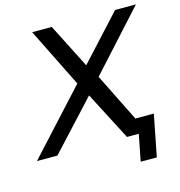

<svg xmlns="http://www.w3.org/2000/svg" viewBox="-159 -808 1002 1069"><g transform="rotate(-15 342.0 -273.5)"><path d="M123 -700H236L366 -444L601 -700H721L416 -364L597 0H482L338 -278L81 0H-37L292 -359ZM520 153 550 0H482L499 -87H660L613 153Z"/></g></svg>

Font: Montserrat Medium
Style: Italic
Weight: 500
Italic angle: -11.3°
Designer: Julieta Ulanovsky
Foundry: Julieta Ulanovsky
Version: Version 9.000; ttfautohint (v1.8.4.7-5d5b)